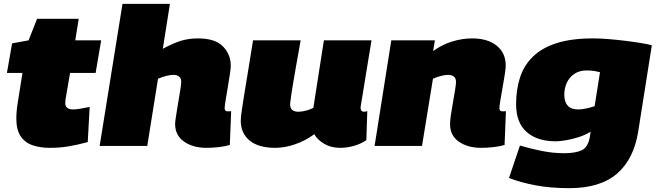

<svg xmlns="http://www.w3.org/2000/svg" viewBox="-20 -760 3423 1000"><path d="M447 -203 437 -20Q385 -6 339 2Q293 10 239 10Q189 10 149.5 -3.5Q110 -17 87.5 -50.5Q65 -84 65 -143Q65 -181 73 -229L97 -380H16L43 -534L129 -550L173 -662H390L372 -550H507L478 -380H345L321 -241Q320 -232 320 -223Q320 -190 361 -190Q377 -190 396.5 -193.5Q416 -197 447 -203Z M1150 -197Q1150 -180 1166 -180Q1175 -180 1184 -181L1177 -5Q1154 2 1120.5 6Q1087 10 1056 10Q985 10 938.5 -22.5Q892 -55 892 -115Q892 -124 895.5 -146.5Q899 -169 903.5 -198Q908 -227 913 -255Q918 -283 921 -304.5Q924 -326 924 -333Q924 -370 882 -370Q867 -370 845.5 -364.5Q824 -359 803 -350L747 0H499L618 -740H865L828 -506Q884 -536 924 -548Q964 -560 1011 -560Q1101 -560 1141.5 -518Q1182 -476 1182 -418Q1182 -404 1177 -372Q1172 -340 1166 -303.5Q1160 -267 1155 -237Q1150 -207 1150 -197Z M1414 10Q1326 10 1280 -28Q1234 -66 1234 -132Q1234 -143 1235.5 -157Q1237 -171 1241 -197Q1245 -223 1252 -267Q1259 -311 1270.5 -380Q1282 -449 1298 -550H1546Q1531 -468 1521.5 -413Q1512 -358 1506 -322.5Q1500 -287 1496.5 -263Q1493 -239 1491 -218Q1491 -196 1502.5 -187Q1514 -178 1534 -178Q1552 -178 1574.5 -184Q1597 -190 1612 -198L1667 -550H1915Q1898 -448 1887.5 -383Q1877 -318 1871 -281Q1865 -244 1862 -227Q1859 -210 1858.5 -205Q1858 -200 1858 -199Q1858 -188 1863 -183Q1868 -178 1875 -178Q1877 -178 1881.5 -178.5Q1886 -179 1893 -181L1888 -30Q1860 -11 1824 -0.5Q1788 10 1752 10Q1704 10 1668.5 -11Q1633 -32 1617 -61Q1569 -26 1515.5 -8Q1462 10 1414 10Z M2018 -550H2245L2236 -494Q2281 -527 2334 -543.5Q2387 -560 2439 -560Q2520 -560 2567 -522Q2614 -484 2614 -418Q2614 -404 2609 -372Q2604 -340 2597.5 -303.5Q2591 -267 2586 -237Q2581 -207 2581 -197Q2581 -180 2597 -180Q2606 -180 2615 -181L2608 -5Q2586 2 2552 6Q2518 10 2486 10Q2416 10 2370 -22Q2324 -54 2324 -114Q2324 -130 2328.5 -161.5Q2333 -193 2339.5 -228.5Q2346 -264 2350.5 -293Q2355 -322 2355 -333Q2355 -370 2313 -370Q2296 -370 2273 -363.5Q2250 -357 2235 -350L2178 0H1931Z M2631 167 2688 -2Q2742 14 2801 26Q2860 38 2918 38Q2978 38 3011 22Q3044 6 3053 -52L3056 -74Q3029 -57 2994.5 -46Q2960 -35 2927.5 -29.5Q2895 -24 2875 -24Q2778 -24 2723 -72.5Q2668 -121 2668 -217Q2668 -292 2688 -355Q2708 -418 2754.5 -464Q2801 -510 2878 -535Q2955 -560 3070 -560Q3104 -560 3148 -556.5Q3192 -553 3236.5 -547.5Q3281 -542 3318 -536Q3355 -530 3375 -524L3304 -75Q3281 69 3193.5 144.5Q3106 220 2945 220Q2846 220 2768 205Q2690 190 2631 167ZM3105 -384Q3094 -387 3077 -390Q3060 -393 3035 -393Q2997 -393 2971 -375Q2945 -357 2932 -328.5Q2919 -300 2919 -267Q2919 -230 2936.5 -210Q2954 -190 2991 -190Q3009 -190 3031 -194.5Q3053 -199 3077 -207Z"/></svg>

Font: Georama Extended Black
Style: Italic
Weight: 900
Width: 7
Italic angle: -9°
Designer: Jean-Baptiste Levee
Foundry: Production Type
Version: Version 1.000